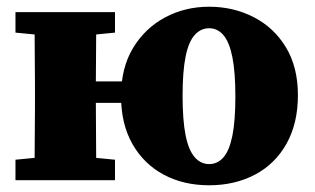

<svg xmlns="http://www.w3.org/2000/svg" viewBox="-20 -536 937 571"><path d="M26 0V-61L129 -71H220L322 -61V0ZM26 -439V-500H322V-439L220 -429H129ZM82 0Q83 -31 83 -68Q83 -105 83.5 -144Q84 -183 84 -217V-283Q84 -317 83.5 -356Q83 -395 83 -433Q83 -471 82 -500H267Q266 -471 266 -433Q266 -395 265.5 -356Q265 -317 265 -283V-239Q265 -194 265.5 -150.5Q266 -107 266 -69Q266 -31 267 0ZM214 -230V-294H439V-230ZM602 15Q526 15 467 -16.5Q408 -48 374 -107.5Q340 -167 340 -250Q340 -334 375.5 -393Q411 -452 470.5 -484Q530 -516 602 -516Q674 -516 734.5 -485Q795 -454 830.5 -395Q866 -336 866 -253Q866 -169 832 -108.5Q798 -48 738 -16.5Q678 15 602 15ZM602 -48Q627 -48 644.5 -68Q662 -88 671 -132Q680 -176 680 -249Q680 -322 671 -366.5Q662 -411 644.5 -431.5Q627 -452 602 -452Q577 -452 559 -432Q541 -412 532 -368Q523 -324 523 -251Q523 -178 532 -133.5Q541 -89 559 -68.5Q577 -48 602 -48Z"/></svg>

Font: Source Serif 4 ExtraBold
Style: Regular
Weight: 800
Designer: Frank Grießhammer
Foundry: Adobe Systems Incorporated
Version: Version 4.004;hotconv 1.0.116;makeotfexe 2.5.65601